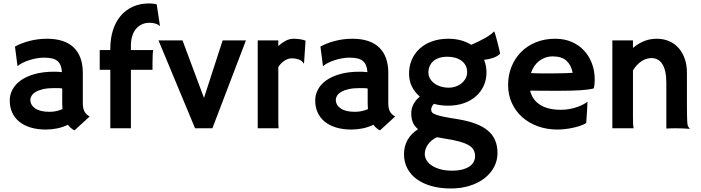

<svg xmlns="http://www.w3.org/2000/svg" viewBox="-20 -745 4070 1115"><path d="M36.6 -162.1Q36.6 -193.8 52 -223.9Q67.4 -253.9 99.1 -277.1Q130.9 -300.3 179.9 -314.5Q229 -328.6 295.9 -328.6Q300.3 -328.6 304.9 -328.4Q309.6 -328.1 314.5 -328.1L339.8 -326.2Q337.9 -350.6 331.1 -366.7Q324.2 -382.8 311.3 -392.6Q298.3 -402.3 279.5 -406.2Q260.7 -410.2 234.4 -410.2Q214.8 -410.2 192.6 -406.2Q170.4 -402.3 149.4 -395.5Q128.4 -388.7 110.8 -379.9Q93.3 -371.1 83 -361.3L81.5 -362.3L66.9 -474.6Q104 -495.1 152.6 -507.6Q201.2 -520 252.9 -520Q305.7 -520 345 -506.6Q384.3 -493.2 409.9 -467.5Q435.5 -441.9 448.2 -405.3Q460.9 -368.7 460.9 -322.8V-146Q460.9 -115.2 470.7 -97.2Q480.5 -79.1 501 -68.8L412.6 12.2Q389.6 0.5 374.5 -20.5Q345.2 -6.3 312.7 0.5Q280.3 7.3 246.6 7.3Q197.3 7.3 158.4 -4.4Q119.6 -16.1 92.5 -37.8Q65.4 -59.6 51 -91.1Q36.6 -122.6 36.6 -162.1ZM156.2 -165.5Q156.2 -134.8 184.6 -115.2Q212.9 -95.7 267.6 -95.7Q307.1 -95.7 342.8 -111.3Q341.3 -126 341.3 -141.6V-231Q332.5 -232.9 319.1 -233.2Q305.7 -233.4 294.4 -233.4Q256.8 -233.4 230.5 -227.3Q204.1 -221.2 187.5 -211.2Q170.9 -201.2 163.6 -189.2Q156.2 -177.2 156.2 -165.5Z M620.6 -339.8H559.1V-454.1H620.6V-462.9Q620.6 -520 635.5 -568.1Q650.4 -616.2 679.2 -651.1Q708 -686 750.2 -705.6Q792.5 -725.1 847.2 -725.1Q856.9 -725.1 870.1 -723.6Q883.3 -722.2 890.1 -719.2L908.7 -596.7L907.7 -594.2Q899.9 -602.1 884.3 -607.4Q868.7 -612.8 849.6 -612.8Q823.7 -612.8 803.5 -603.3Q783.2 -593.8 769 -576.4Q754.9 -559.1 747.6 -534.4Q740.2 -509.8 740.2 -480V-454.1H869.6Q868.2 -448.7 866.9 -431.9Q865.7 -415 865.7 -382.8V-339.8H740.2V0H620.6Z M900.4 -510.3H1040L1164.6 -176.3L1272.9 -510.3H1408.2L1213.4 0H1112.8Z M1476.6 -510.3H1596.2V-477.5Q1614.3 -494.6 1637.2 -507.3Q1660.2 -520 1685.1 -520Q1704.6 -520 1723.1 -517.1Q1741.7 -514.2 1754.4 -508.8L1745.6 -377.4L1743.7 -376Q1735.4 -392.1 1715.8 -399.2Q1696.3 -406.2 1673.8 -406.2Q1653.3 -406.2 1632.1 -392.6Q1610.8 -378.9 1596.2 -355.5V-54.7Q1596.2 -29.8 1596.7 -18.1Q1597.2 -6.3 1598.1 0H1476.6Z M1810.5 -162.1Q1810.5 -193.8 1825.9 -223.9Q1841.3 -253.9 1873 -277.1Q1904.8 -300.3 1953.9 -314.5Q2002.9 -328.6 2069.8 -328.6Q2074.2 -328.6 2078.9 -328.4Q2083.5 -328.1 2088.4 -328.1L2113.8 -326.2Q2111.8 -350.6 2105 -366.7Q2098.1 -382.8 2085.2 -392.6Q2072.3 -402.3 2053.5 -406.2Q2034.7 -410.2 2008.3 -410.2Q1988.8 -410.2 1966.6 -406.2Q1944.3 -402.3 1923.3 -395.5Q1902.3 -388.7 1884.8 -379.9Q1867.2 -371.1 1856.9 -361.3L1855.5 -362.3L1840.8 -474.6Q1877.9 -495.1 1926.5 -507.6Q1975.1 -520 2026.9 -520Q2079.6 -520 2118.9 -506.6Q2158.2 -493.2 2183.8 -467.5Q2209.5 -441.9 2222.2 -405.3Q2234.9 -368.7 2234.9 -322.8V-146Q2234.9 -115.2 2244.6 -97.2Q2254.4 -79.1 2274.9 -68.8L2186.5 12.2Q2163.6 0.5 2148.4 -20.5Q2119.1 -6.3 2086.7 0.5Q2054.2 7.3 2020.5 7.3Q1971.2 7.3 1932.4 -4.4Q1893.6 -16.1 1866.5 -37.8Q1839.4 -59.6 1825 -91.1Q1810.5 -122.6 1810.5 -162.1ZM1930.2 -165.5Q1930.2 -134.8 1958.5 -115.2Q1986.8 -95.7 2041.5 -95.7Q2081.1 -95.7 2116.7 -111.3Q2115.2 -126 2115.2 -141.6V-231Q2106.4 -232.9 2093 -233.2Q2079.6 -233.4 2068.4 -233.4Q2030.8 -233.4 2004.4 -227.3Q1978 -221.2 1961.4 -211.2Q1944.8 -201.2 1937.5 -189.2Q1930.2 -177.2 1930.2 -165.5Z M2407.7 5.4Q2386.7 -12.2 2377.4 -34.7Q2368.2 -57.1 2368.2 -86.4Q2368.2 -115.7 2381.8 -140.9Q2395.5 -166 2418 -184.1Q2388.7 -209 2372.1 -241.9Q2355.5 -274.9 2355.5 -317.9Q2355.5 -359.9 2370.8 -396.7Q2386.2 -433.6 2415.5 -460.9Q2444.8 -488.3 2487.3 -504.2Q2529.8 -520 2584 -520Q2622.6 -520 2655.8 -511Q2689 -502 2716.8 -484.9Q2734.9 -492.7 2754.9 -502.2Q2774.9 -511.7 2792.7 -521.7Q2810.5 -531.7 2825.2 -542Q2839.8 -552.2 2848.1 -561.5L2851.1 -561Q2853.5 -554.7 2856.7 -543.7Q2859.9 -532.7 2863.5 -519.5Q2867.2 -506.3 2870.6 -492.7Q2874 -479 2877 -466.8Q2879.9 -454.6 2881.8 -445.6Q2883.8 -436.5 2884.3 -433.1Q2876.5 -424.8 2865.5 -418.7Q2854.5 -412.6 2842 -408.4Q2829.6 -404.3 2816.4 -401.6Q2803.2 -398.9 2791 -397.5Q2805.2 -363.3 2805.2 -324.2Q2805.2 -283.2 2789.6 -248Q2773.9 -212.9 2744.9 -186.8Q2715.8 -160.6 2674.6 -146Q2633.3 -131.3 2582 -131.3Q2536.6 -131.3 2499.5 -142.1Q2491.2 -133.3 2487.5 -124.5Q2483.9 -115.7 2483.9 -107.4Q2483.9 -98.6 2489.7 -91.8Q2495.6 -85 2512.2 -78.9Q2528.8 -72.8 2558.6 -66.7Q2588.4 -60.5 2636.2 -53.2Q2696.8 -43.5 2741 -26.9Q2785.2 -10.3 2813.5 13.7Q2841.8 37.6 2855.5 69.8Q2869.1 102.1 2869.1 143.6Q2869.1 187.5 2849.1 225.1Q2829.1 262.7 2793.2 290.5Q2757.3 318.4 2707.3 334Q2657.2 349.6 2597.7 349.6Q2536.1 349.6 2485.8 335.4Q2435.5 321.3 2400.1 295.4Q2364.7 269.5 2345.5 232.9Q2326.2 196.3 2326.2 150.9Q2326.2 103.5 2347.4 66.7Q2368.7 29.8 2407.7 5.4ZM2467.8 -323.7Q2467.8 -306.6 2476.1 -290.8Q2484.4 -274.9 2499.8 -262.7Q2515.1 -250.5 2537.6 -243.2Q2560.1 -235.8 2587.9 -235.8Q2606.9 -235.8 2625.7 -242.2Q2644.5 -248.5 2659.4 -260.5Q2674.3 -272.5 2683.6 -289.1Q2692.9 -305.7 2692.9 -326.2Q2692.9 -347.7 2684.1 -364.3Q2675.3 -380.9 2659.9 -392.3Q2644.5 -403.8 2623.5 -409.7Q2602.5 -415.5 2578.6 -415.5Q2550.3 -415.5 2529.5 -408.4Q2508.8 -401.4 2495.1 -388.9Q2481.4 -376.5 2474.6 -359.6Q2467.8 -342.8 2467.8 -323.7ZM2446.8 149.4Q2446.8 168.9 2457.8 186.5Q2468.8 204.1 2489.3 217.3Q2509.8 230.5 2538.8 238.3Q2567.9 246.1 2604 246.1Q2639.6 246.1 2665.3 239.3Q2690.9 232.4 2707.3 220.9Q2723.6 209.5 2731.2 194.3Q2738.8 179.2 2738.8 162.1Q2738.8 143.1 2731.4 127.7Q2724.1 112.3 2704.3 99.9Q2684.6 87.4 2649.4 77.4Q2614.3 67.4 2558.6 59.1L2517.1 51.8Q2481.9 68.8 2464.4 95.2Q2446.8 121.6 2446.8 149.4Z M2930.7 -252Q2930.7 -308.1 2950.2 -356.9Q2969.7 -405.8 3005.4 -442.1Q3041 -478.5 3091.6 -499.3Q3142.1 -520 3204.6 -520Q3257.3 -520 3299.8 -501.7Q3342.3 -483.4 3371.8 -451.4Q3401.4 -419.4 3417.5 -376.5Q3433.6 -333.5 3433.6 -284.2Q3433.6 -265.6 3431.9 -251.5Q3430.2 -237.3 3427.7 -231.4Q3415.5 -228 3395.8 -225.3Q3376 -222.7 3350.3 -220.9Q3324.7 -219.2 3293.9 -218.5Q3263.2 -217.8 3229 -217.8Q3211.9 -217.8 3188.7 -217.8Q3165.5 -217.8 3141.8 -218Q3118.2 -218.3 3095.9 -218.3Q3073.7 -218.3 3058.6 -218.3Q3071.3 -165 3116.7 -136.2Q3162.1 -107.4 3236.8 -107.4Q3265.1 -107.4 3290 -112.3Q3314.9 -117.2 3335 -124.5Q3355 -131.8 3369.6 -139.9Q3384.3 -147.9 3391.6 -154.3Q3390.6 -130.4 3389.2 -101.6Q3387.7 -72.8 3384.3 -30.8Q3372.1 -22.5 3352.8 -15.6Q3333.5 -8.8 3310.8 -3.7Q3288.1 1.5 3263.9 4.4Q3239.7 7.3 3217.3 7.3Q3155.8 7.3 3103.3 -11.7Q3050.8 -30.8 3012.5 -64.9Q2974.1 -99.1 2952.4 -146.7Q2930.7 -194.3 2930.7 -252ZM3063.5 -320.8Q3075.2 -319.8 3091.8 -319.3Q3108.4 -318.8 3126 -318.8Q3143.6 -318.8 3159.7 -318.8Q3175.8 -318.8 3186 -318.8Q3197.3 -318.8 3212.6 -319.1Q3228 -319.3 3244.6 -319.6Q3261.2 -319.8 3277.1 -320.6Q3293 -321.3 3305.7 -322.3Q3296.9 -367.7 3269.3 -392.6Q3241.7 -417.5 3189.5 -417.5Q3166.5 -417.5 3146.5 -410.4Q3126.5 -403.3 3110.4 -390.6Q3094.2 -377.9 3082.3 -360.1Q3070.3 -342.3 3063.5 -320.8Z M3536.1 -510.3H3655.8V-466.8Q3689.5 -494.6 3723.1 -507.3Q3756.8 -520 3793.5 -520Q3833.5 -520 3866 -505.9Q3898.4 -491.7 3921.4 -465.6Q3944.3 -439.5 3956.8 -403.1Q3969.2 -366.7 3969.2 -322.3V-202.6Q3969.2 -158.7 3969.2 -128.2Q3969.2 -97.7 3969.7 -76.9Q3970.2 -56.2 3970.7 -43.9Q3971.2 -31.7 3972.2 -24.9Q3974.1 -12.2 3978.3 -7.3Q3982.4 -2.4 3985.4 1.5L3984.4 3.4Q3977.5 2.9 3968.3 2.2Q3959 1.5 3948 1Q3937 0.5 3925 0.2Q3913.1 0 3901.4 0Q3893.1 0 3880.1 0.2Q3867.2 0.5 3849.6 1.5V-264.6Q3849.6 -301.8 3843.5 -328.9Q3837.4 -356 3825.9 -373.5Q3814.5 -391.1 3798.6 -399.4Q3782.7 -407.7 3763.7 -407.7Q3732.9 -407.7 3705.6 -389.6Q3678.2 -371.6 3655.8 -336.4V-62.5Q3655.8 -40.5 3656.5 -26.4Q3657.2 -12.2 3659.7 0H3536.1Z"/></svg>

Font: Hammersmith One
Style: Regular
Weight: 400
Designer: Nicole Fally
Foundry: Nicole Fally
Version: Version 1.002